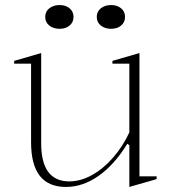

<svg xmlns="http://www.w3.org/2000/svg" viewBox="-20 -725 676 760"><path d="M241 15Q172 15 137.5 -29Q103 -73 103 -162V-473H36V-484L143 -515V-158Q143 -82 171 -44.5Q199 -7 254 -7Q299 -7 344 -32Q389 -57 427.5 -101Q466 -145 492 -201V-473H425V-484L532 -515V-27H600V-16L492 15V-150L484 -156Q433 -73 370.5 -29Q308 15 241 15ZM420 -705Q444 -705 459.5 -692Q475 -679 475 -658Q475 -637 459.5 -624Q444 -611 420 -611Q395 -611 379 -624Q363 -637 363 -658Q363 -679 379 -692Q395 -705 420 -705ZM216 -705Q240 -705 255.5 -692Q271 -679 271 -658Q271 -637 255.5 -624Q240 -611 216 -611Q191 -611 175 -624Q159 -637 159 -658Q159 -679 175 -692Q191 -705 216 -705Z"/></svg>

Font: Kalnia ExtraLight
Style: Regular
Weight: 250
Designer: Frida Medrano
Foundry: Frida Medrano
Version: Version 1.105